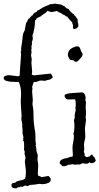

<svg xmlns="http://www.w3.org/2000/svg" viewBox="-22 -852 546 1054"><path d="M61.5 -402.3Q-2 -402.3 -2 -423.8Q-2 -432.6 9.3 -436Q20.5 -439.5 27.3 -439.5L74.2 -433.6Q85.9 -433.6 86.4 -439.9Q86.9 -446.3 86.9 -455.1V-456.1L93.8 -553.7L91.8 -567.4L94.7 -575.2L93.8 -582Q93.8 -589.8 95.7 -598.6Q97.7 -607.4 99.1 -619.1Q100.6 -630.9 102.5 -651.9Q104.5 -672.9 114.3 -685.5V-689.5L121.1 -725.6Q127 -731.4 128.9 -737.8Q130.9 -744.1 135.7 -750L139.6 -751Q141.6 -755.9 143.6 -756.8Q145.5 -757.8 147.9 -760.3Q150.4 -762.7 150.9 -764.6Q151.4 -766.6 153.3 -767.6L156.2 -766.6Q163.1 -781.2 172.4 -784.2Q181.6 -787.1 181.6 -791Q181.6 -794.9 184.6 -794.9Q187.5 -794.9 190.9 -796.9Q194.3 -798.8 199.2 -802.2Q204.1 -805.7 212.9 -810.5Q221.7 -815.4 233.4 -819.8Q245.1 -824.2 255.9 -830.1Q256.8 -829.1 261.7 -829.1L279.3 -832Q280.3 -832 286.1 -831.1Q292 -830.1 306.2 -828.1Q320.3 -826.2 321.3 -822.3Q324.2 -820.3 328.6 -818.8Q333 -817.4 335.9 -815.4Q337.9 -808.6 343.8 -806.6Q349.6 -804.7 354.5 -802.7Q356.4 -796.9 360.8 -793.5Q365.2 -790 367.2 -784.2H368.2Q371.1 -784.2 372.1 -782.2Q373 -780.3 375 -778.8Q377 -777.3 378.9 -776.9Q380.9 -776.4 382.8 -774.9Q384.8 -773.4 384.3 -771.5Q383.8 -769.5 384.8 -768.6L388.7 -766.6Q393.6 -761.7 396.5 -756.3Q399.4 -751 404.3 -746.1V-742.2Q403.3 -734.4 405.8 -727.5Q408.2 -720.7 408.2 -714.4Q408.2 -708 407.2 -705.1Q397.5 -692.4 383.8 -692.4Q377.9 -696.3 378.4 -701.2Q378.9 -706.1 378.9 -711.4Q378.9 -716.8 377 -717.8Q375 -718.8 375 -726.6V-727.5Q374 -730.5 367.7 -736.3Q361.3 -742.2 359.4 -744.6Q357.4 -747.1 353 -752.9Q348.6 -758.8 346.7 -760.7L339.8 -762.7Q335.9 -765.6 332.5 -769Q329.1 -772.5 323.2 -771.5Q317.4 -779.3 307.6 -782.2Q297.9 -785.2 290 -792Q269.5 -786.1 262.2 -786.1Q254.9 -786.1 248.5 -789.1Q242.2 -792 239.7 -792Q237.3 -792 236.3 -790Q235.4 -788.1 231.9 -784.7Q228.5 -781.2 221.7 -777.3Q214.8 -773.4 210 -768.6H206.1V-764.6Q203.1 -762.7 191.9 -757.8Q180.7 -752.9 177.7 -750Q175.8 -747.1 176.8 -743.7Q177.7 -740.2 170.9 -742.2Q168.9 -689.5 156.2 -657.2Q158.2 -647.5 158.2 -641.1Q158.2 -634.8 155.3 -627.9Q152.3 -621.1 152.3 -619.1L154.3 -613.3L150.4 -596.7L151.4 -585Q151.4 -580.1 148.4 -577.1Q151.4 -572.3 151.4 -568.4L148.4 -547.9L152.3 -527.3L150.4 -507.8L154.3 -460.9Q154.3 -452.1 152.3 -442.4Q157.2 -438.5 167 -438.5L255.9 -448.2Q265.6 -438.5 267.6 -426.8Q256.8 -416 252 -415.5Q247.1 -415 238.8 -412.6Q230.5 -410.2 228 -409.2Q225.6 -408.2 220.7 -408.2L206.1 -410.2Q195.3 -410.2 185.5 -405.3Q175.8 -400.4 164.1 -402.3Q163.1 -402.3 160.2 -393.1Q157.2 -383.8 155.8 -379.4Q154.3 -375 154.3 -374L156.2 -367.2L154.3 -349.6L158.2 -302.7L156.2 -281.2Q156.2 -276.4 157.7 -270.5Q159.2 -264.6 160.6 -251Q162.1 -237.3 162.1 -214.4Q162.1 -191.4 164.1 -174.3Q166 -157.2 168 -146.5Q169.9 -135.7 171.4 -125Q172.9 -114.3 172.4 -102.1Q171.9 -89.8 172.9 -79.1L175.8 -57.6Q175.8 -55.7 172.9 -55.7Q177.7 -43 177.7 -30.8Q177.7 -18.6 181.6 -11.2Q185.5 -3.9 185.5 3.9L183.6 22.5L187.5 49.8V60.5L185.5 100.6Q185.5 112.3 190.4 113.3Q195.3 114.3 199.2 116.2Q203.1 118.2 203.6 119.1Q204.1 120.1 208 120.1L242.2 114.3L246.1 115.2Q256.8 126 256.8 132.8Q256.8 146.5 241.7 152.8Q226.6 159.2 210 159.2L196.3 157.2Q190.4 157.2 184.1 158.7Q177.7 160.2 169.9 161.1Q162.1 162.1 150.4 162.6Q138.7 163.1 130.9 169.9Q128.9 168 125 168.5Q121.1 168.9 119.1 166Q115.2 168 110.4 168.9Q105.5 169.9 102.5 173.8H99.6Q95.7 173.8 88.9 171.9Q88.9 175.8 85 175.8H80.1Q72.3 175.8 70.3 181.6H64.5Q57.6 182.6 49.3 179.2Q41 175.8 41 165Q41 154.3 48.8 153.3Q56.6 152.3 64.5 149.4L68.4 144.5Q86.9 138.7 97.7 136.7Q108.4 134.8 114.3 129.4Q120.1 124 120.1 85L114.3 34.2L118.2 12.7L112.3 -9.8L114.3 -18.6L110.4 -28.3Q109.4 -30.3 109.9 -33.2Q110.4 -36.1 110.4 -42V-57.6Q110.4 -67.4 108.4 -76.2L104.5 -81.1L106.4 -90.8L104.5 -91.8L106.4 -96.7Q106.4 -101.6 105.5 -105.5Q100.6 -117.2 101.6 -130.9Q102.5 -144.5 100.6 -152.3Q98.6 -160.2 100.6 -168L94.7 -200.2L96.7 -213.9L93.8 -257.8L91.8 -292L93.8 -336.9Q93.8 -373 81.1 -402.3ZM380.9 -118.2Q386.7 -135.7 386.7 -157.2Q386.7 -178.7 383.8 -191.4Q388.7 -201.2 388.2 -211.4Q387.7 -221.7 389.2 -229.5Q390.6 -237.3 392.1 -240.7Q393.6 -244.1 393.6 -248L391.6 -261.7Q393.6 -263.7 393.6 -269.5V-288.1Q393.6 -299.8 389.6 -306.6H381.8L358.4 -305.7Q348.6 -305.7 341.8 -308.6Q337.9 -314.5 335.4 -316.9Q333 -319.3 333 -325.2V-331.1Q344.7 -339.8 377 -341.3Q409.2 -342.8 414.1 -343.8Q418.9 -344.7 428.2 -344.7Q437.5 -344.7 442.9 -334.5Q448.2 -324.2 448.2 -314.5L446.3 -302.7L450.2 -290L448.2 -261.7L450.2 -233.4L448.2 -207L450.2 -193.4L444.3 -147.5L446.3 -103.5Q446.3 -94.7 444.3 -87.4Q442.4 -80.1 440.4 -70.3Q438.5 -60.5 439.5 -49.8Q440.4 -39.1 440.4 -32.7Q440.4 -26.4 439.5 -26.4Q438.5 -26.4 438.5 -21.5Q438.5 -16.6 441.4 -10.3Q444.3 -3.9 442.4 2.9Q445.3 4.9 448.7 7.8Q452.1 10.7 456.1 10.7L473.6 4.9Q473.6 -2.9 484.4 -2.9Q487.3 -2.9 486.8 1Q486.3 4.9 490.2 6.8Q494.1 8.8 496.1 10.7Q498 14.6 500 19.5Q502 24.4 503.9 28.3Q502 35.2 495.1 39.6Q488.3 43.9 481 43.9Q473.6 43.9 469.7 38.1Q462.9 46.9 452.1 46.9Q441.4 46.9 434.6 43.9Q429.7 43.9 425.8 46.4Q421.9 48.8 417 50.8H411.1L389.6 51.8Q378.9 51.8 376 48.8Q364.3 52.7 352.5 52.7Q339.8 60.5 327.1 60.5Q314.5 60.5 314.5 50.8Q305.7 50.8 305.7 42Q305.7 33.2 310.5 29.3Q321.3 19.5 333.5 18.1Q345.7 16.6 354.5 12.7Q363.3 8.8 368.7 8.8Q374 8.8 377 6.8Q377.9 3.9 377.9 -2.9L376 -39.1Q376 -55.7 379.9 -72.3Q383.8 -88.9 383.8 -106.4ZM377 -521.5 363.3 -523.4Q360.4 -527.3 357.4 -531.2Q354.5 -535.2 355 -536.6Q355.5 -538.1 354.5 -540Q352.5 -542 351.6 -542Q350.6 -542 350.6 -551.8Q350.6 -561.5 355.5 -571.3Q360.4 -581.1 375.5 -589.4Q390.6 -597.7 401.4 -597.7Q412.1 -597.7 416 -589.8Q419.9 -582 422.9 -571.3Q425.8 -566.4 428.7 -562Q431.6 -557.6 431.6 -552.7Q431.6 -543.9 417 -529.3Q404.3 -512.7 395.5 -512.7Q386.7 -512.7 380.9 -521.5Z"/></svg>

Font: Mountains of Christmas
Style: Regular
Weight: 400
Designer: Crystal Kluge
Foundry: Font Diner, Inc DBA Tart Workshop
Version: Version 1.003